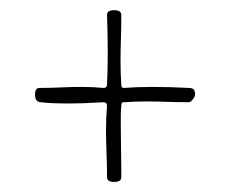

<svg xmlns="http://www.w3.org/2000/svg" viewBox="-20 -433 442 374"><path d="M188.5 -227.1Q188.5 -233.9 180.7 -233.9Q178.2 -233.9 176.5 -233.6Q174.8 -233.4 172.4 -233.4Q156.7 -232.4 141.8 -231.9Q127 -231.4 111.3 -231.4Q98.1 -231.4 85 -231.9Q71.8 -232.4 59.1 -233.9Q54.7 -233.9 51.5 -237.3Q48.3 -240.7 48.3 -248.5Q48.3 -261.7 56.6 -261.7Q77.6 -261.7 98.6 -262.7Q119.6 -263.7 140.6 -263.7Q150.9 -263.7 161.1 -263.2Q171.4 -262.7 181.6 -261.7Q188.5 -261.7 188.5 -268.6Q189.9 -297.9 189.9 -328.1Q189.9 -365.7 188.5 -403.8Q188.5 -413.1 202.6 -413.1Q216.3 -413.1 216.3 -403.8Q216.3 -380.9 215.6 -358.4Q214.8 -335.9 214.8 -313Q214.8 -290 216.3 -267.6Q216.3 -261.7 220.7 -261.7Q234.9 -262.7 248.5 -263.2Q262.2 -263.7 276.4 -263.7Q294.4 -263.7 312.3 -263.2Q330.1 -262.7 348.1 -261.7Q353.5 -261.7 356.7 -259.3Q359.9 -256.8 359.9 -249Q359.9 -244.6 355.5 -239.3Q351.1 -233.9 348.1 -233.9Q327.1 -233.9 306.4 -234.6Q285.6 -235.4 264.6 -235.4Q243.7 -235.4 223.1 -233.9Q218.8 -233.9 217.8 -233.2Q216.8 -232.4 216.3 -228Q215.3 -217.3 215.3 -206.8Q215.3 -196.3 215.3 -185.5Q215.3 -164.6 215.8 -143.6Q216.3 -122.6 216.3 -101.6V-87.9Q216.3 -78.6 202.6 -78.6Q188.5 -78.6 188.5 -87.9Q188.5 -111.3 187.5 -134.3Q186.5 -157.2 186.5 -180.7Q186.5 -192.4 187 -203.9Q187.5 -215.3 188.5 -227.1Z"/></svg>

Font: IM FELL French Canon
Style: Italic
Weight: 400
Italic angle: -17°
Designer: Igino Marini
Foundry: Igino Marini
Version: 3.00